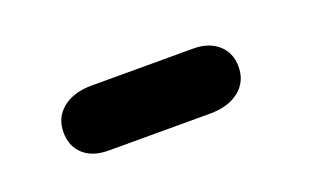

<svg xmlns="http://www.w3.org/2000/svg" viewBox="-30 -390 514 307"><g transform="rotate(-20 227.0 -236.5)"><path d="M119 -183Q92 -183 76.5 -197Q61 -211 61 -235Q61 -260 79.5 -275Q98 -290 129 -290H302Q328 -290 344 -276Q360 -262 360 -238Q360 -213 341.5 -198Q323 -183 291 -183Z"/></g></svg>

Font: Edu SA Beginner
Style: Bold
Weight: 700
Version: Version 1.003